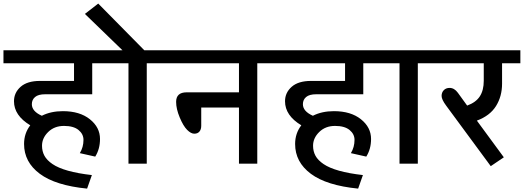

<svg xmlns="http://www.w3.org/2000/svg" viewBox="-35 -936 2996 1098"><path d="M102.6 -112.7Q102.6 -173.4 138 -219.4Q45 -275.5 45 -356.9Q45 -406 82.9 -439.6Q120.8 -473.2 193.6 -473.2H388.3V-574.3H-15.2V-648.6H620.8V-574.3H492.4V-396.9H223Q184 -396.9 165.6 -381.2Q147.1 -365.5 147.1 -340.2Q147.1 -299.3 204.2 -274Q255.8 -300.3 324.6 -300.3Q421.1 -300.3 479 -254Q536.9 -207.8 536.9 -141.1Q536.9 -83.9 509.6 -40.4L421.6 -60.2Q442.4 -94.5 442.4 -136Q442.4 -169.4 414.1 -192.6Q385.7 -215.9 330.9 -215.9Q276 -215.9 240.6 -181.2Q205.3 -146.6 205.3 -102.6Q205.3 -70.8 219.2 -45.2Q233.1 -19.7 264.9 2Q330.6 47 490.4 65.2L463.1 142.6Q282.6 124.9 192.6 57.9Q102.6 -9.1 102.6 -112.7Z M699.7 0V-574.3H590.5V-648.6H665.3L450.5 -856.4L526.8 -915.6L790.2 -648.6H933.3V-574.3H804.3V0Z M1331.6 0V-321H1115.8V-216.9Q1115.8 -195.7 1105.4 -183.5Q1095 -171.4 1076.1 -171.4Q1057.1 -171.4 1035.1 -193.4Q1013.1 -215.4 992.7 -264.4Q972.2 -313.4 972.2 -353.4Q972.2 -408 1032.4 -408H1331.6V-574.3H902.9V-648.6H1565.2V-574.3H1436.3V0Z M1652.7 -112.7Q1652.7 -173.4 1688.1 -219.4Q1595 -275.5 1595 -356.9Q1595 -406 1633 -439.6Q1670.9 -473.2 1743.7 -473.2H1938.3V-574.3H1534.9V-648.6H2170.9V-574.3H2042.5V-396.9H1773Q1734.1 -396.9 1715.6 -381.2Q1697.2 -365.5 1697.2 -340.2Q1697.2 -299.3 1754.3 -274Q1805.9 -300.3 1874.6 -300.3Q1971.2 -300.3 2029.1 -254Q2087 -207.8 2087 -141.1Q2087 -83.9 2059.7 -40.4L1971.7 -60.2Q1992.4 -94.5 1992.4 -136Q1992.4 -169.4 1964.1 -192.6Q1935.8 -215.9 1880.9 -215.9Q1826.1 -215.9 1790.7 -181.2Q1755.3 -146.6 1755.3 -102.6Q1755.3 -70.8 1769.2 -45.2Q1783.1 -19.7 1815 2Q1880.7 47 2040.4 65.2L2013.1 142.6Q1832.7 124.9 1742.7 57.9Q1652.7 -9.1 1652.7 -112.7Z M2249.7 0V-574.3H2140.5V-648.6H2483.3V-574.3H2354.4V0Z M2516.2 -332.2Q2490.4 -367 2490.4 -387.3Q2490.4 -407.5 2503 -420.4Q2515.7 -433.3 2535.9 -433.3Q2563.2 -433.3 2583.4 -405.5L2636.5 -332.2Q2686.6 -350.4 2709 -385Q2731.5 -419.6 2731.5 -474.2V-574.3H2453V-648.6H2940.8V-574.3H2836.2V-457.5Q2836.2 -385.2 2801.6 -329.6Q2766.9 -274 2692.1 -246.2L2846.3 -36.4L2771.5 14.2Z"/></svg>

Font: Khula Semibold
Style: Regular
Weight: 600
Designer: Erin McLaughlin, Steve Matteson
Version: Version 1.000;PS 1.0;hotconv 1.0.72;makeotf.lib2.5.5900; ttf